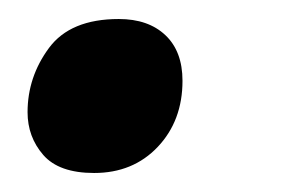

<svg xmlns="http://www.w3.org/2000/svg" viewBox="-20 -170 305 202"><path d="M79 12Q42 12 25.5 -7Q9 -26 9 -52Q9 -89 31.5 -119.5Q54 -150 105 -150Q136 -150 154 -133Q172 -116 172 -85Q172 -43 146 -15.5Q120 12 79 12Z"/></svg>

Font: Noto Sans SemiCondensed
Style: Bold Italic
Weight: 700
Width: 4
Italic angle: -12°
Designer: Monotype Design Team
Foundry: Monotype Imaging Inc.
Version: Version 2.013; ttfautohint (v1.8.4.7-5d5b)